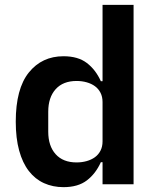

<svg xmlns="http://www.w3.org/2000/svg" viewBox="-20 -760 640 792"><path d="M403 -91H396Q375 -44 338.5 -16Q302 12 242 12Q198 12 161.5 -4.5Q125 -21 99 -54.5Q73 -88 59 -139Q45 -190 45 -258Q45 -394 99 -461Q153 -528 242 -528Q302 -528 338.5 -500Q375 -472 396 -425H403V-740H531V0H403ZM296 -90Q318 -90 337.5 -95.5Q357 -101 371.5 -111.5Q386 -122 394.5 -138.5Q403 -155 403 -177V-339Q403 -361 394.5 -377.5Q386 -394 371.5 -404.5Q357 -415 337.5 -420.5Q318 -426 296 -426Q240 -426 209.5 -392Q179 -358 179 -299V-217Q179 -158 209.5 -124Q240 -90 296 -90Z"/></svg>

Font: IBM Plex Mono SmBld
Style: Regular
Weight: 600
Monospace: yes
Designer: Mike Abbink, Paul van der Laan, Pieter van Rosmalen
Foundry: Bold Monday
Version: Version 2.3